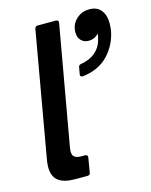

<svg xmlns="http://www.w3.org/2000/svg" viewBox="-116 -850 730 926"><g transform="rotate(-15 249.0 -387.0)"><path d="M219 -13Q218 0 204 0H143Q88 0 60 -21Q32 -42 32 -90Q32 -109 36 -129L145 -750Q148 -763 160 -763H251Q258 -763 261.5 -758.5Q265 -754 263 -748L159 -160Q156 -145 156 -134Q156 -115 167 -107Q178 -99 201 -99H219Q226 -99 229 -95Q232 -91 231 -84ZM305 -470Q293 -470 295 -484L301 -517Q302 -528 316 -530Q359 -537 387 -561Q415 -585 424 -622Q429 -637 429 -651Q411 -628 378 -628Q356 -628 341.5 -643Q327 -658 327 -683Q327 -722 354 -748Q381 -774 421 -774Q458 -774 478 -749.5Q498 -725 498 -683Q498 -667 495 -647Q483 -581 436.5 -530.5Q390 -480 309 -470Z"/></g></svg>

Font: Open Sauce Two SemiBold Italic
Style: Regular
Weight: 600
Italic angle: -10°
Designer: Alfredo Marco Pradil
Foundry: Creative Sauce Fz LLC
Version: Version 1.477